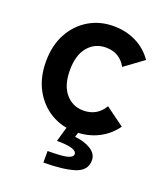

<svg xmlns="http://www.w3.org/2000/svg" viewBox="-127 -582 746 860"><g transform="rotate(20 245.5 -152.0)"><path d="M268 11Q202 11 149.5 -20.5Q97 -52 66.5 -108.5Q36 -165 36 -241Q36 -317 66.5 -373.5Q97 -430 149.5 -461.5Q202 -493 268 -493Q327 -493 375.5 -469Q424 -445 455 -400L365 -334Q334 -391 268 -391Q216 -391 183 -352Q150 -313 150 -241Q150 -169 183 -130Q216 -91 268 -91Q333 -91 366 -147L455 -82Q424 -38 375.5 -13.5Q327 11 268 11ZM180 189V134Q250 134 274.5 127Q299 120 299 106Q299 77 204 77L226 0H284L274 32Q321 37 351 56Q381 75 381 106Q381 155 327 172Q273 189 180 189Z"/></g></svg>

Font: Zen Kaku Gothic New
Style: Bold
Weight: 700
Designer: Yoshimichi Ohira
Foundry: Positype
Version: Version 1.002